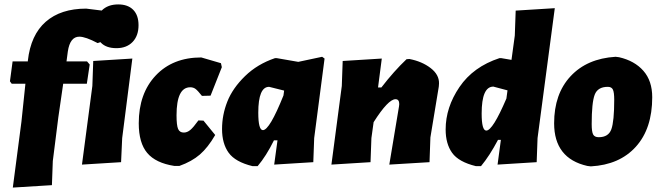

<svg xmlns="http://www.w3.org/2000/svg" viewBox="-20 -741 2984 869"><path d="M374 -463 386 -449 373 -362H266L244 -210L219 -12L215 97L38 108L77 -190L95 -362H33L25 -373L37 -463H106V-466Q119 -583 187 -642.5Q255 -702 370 -702L483 -688L492 -674L445 -554L422 -546Q367 -575 339 -575Q297 -575 287 -508L281 -463Z M515 -721Q559 -721 583 -696.5Q607 -672 607 -627Q607 -579 580 -551Q553 -523 507 -523Q461 -523 437 -547.5Q413 -572 413 -618Q413 -666 440.5 -693.5Q468 -721 515 -721ZM579 -476 533 -116 528 -7 351 4 398 -352 402 -465Z M891 -481 980 -455 984 -437 933 -308 894 -307Q875 -331 865 -338.5Q855 -346 841 -346Q779 -346 779 -219Q779 -174 786 -157.5Q793 -141 812 -141Q827 -141 841 -152.5Q855 -164 878 -196L901 -195L954 -130Q921 -73 884.5 -41.5Q848 -10 792 10H769Q685 -3 646.5 -48.5Q608 -94 608 -183Q608 -318 685 -399.5Q762 -481 891 -481Z M1225 -478H1232L1330 -461L1438 -484L1449 -476L1402 -116L1398 -7L1221 4L1236 -106H1220Q1185 -35 1146 11H1123Q1045 -8 1015 -49.5Q985 -91 985 -157Q985 -221 1009 -281.5Q1033 -342 1089 -396.5Q1145 -451 1225 -478ZM1149 -231Q1149 -152 1170 -152Q1200 -152 1263 -309L1266 -331L1198 -348Q1149 -348 1149 -231Z M1480 4 1527 -352 1531 -465 1708 -476 1691 -345H1706Q1763 -419 1820 -473L1833 -474Q1890 -463 1929 -433Q1968 -403 1967 -363L1966 -349L1928 -119L1924 -7L1742 4L1786 -260L1787 -270Q1787 -292 1770 -292Q1737 -292 1671 -188L1661 -116L1657 -7Z M2248 -478 2295 -470 2310 -580 2314 -693 2491 -704 2413 -116 2409 -7 2232 4 2247 -108H2234Q2196 -36 2157 11H2134Q2056 -8 2026.5 -49Q1997 -90 1997 -155Q1997 -255 2059.5 -347Q2122 -439 2241 -478ZM2160 -227Q2160 -150 2181 -150Q2210 -150 2272 -295L2277 -332L2213 -349Q2160 -349 2160 -227Z M2766 -484 2782 -482Q2852 -466 2892 -420.5Q2932 -375 2932 -301Q2932 -159 2858 -77Q2784 5 2654 12L2638 10Q2488 -24 2488 -183Q2488 -316 2562.5 -396Q2637 -476 2766 -484ZM2731 -348Q2685 -348 2671.5 -312Q2658 -276 2658 -179Q2658 -145 2664.5 -132.5Q2671 -120 2690 -120Q2734 -120 2747 -156Q2760 -192 2760 -290Q2760 -323 2754 -335.5Q2748 -348 2731 -348Z"/></svg>

Font: Alegreya Sans SC Black
Style: Italic
Weight: 900
Italic angle: -7°
Designer: Juan Pablo del Peral
Foundry: Huerta Tipografica
Version: Version 2.007